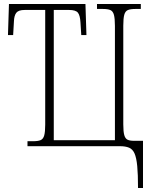

<svg xmlns="http://www.w3.org/2000/svg" viewBox="-20 -734 777 964"><path d="M673 210Q673 141 669 99.5Q665 58 655.5 36.5Q646 15 628 7.5Q610 0 582 0H118V-25H147Q171 -25 184 -30.5Q197 -36 202 -54Q207 -72 207 -108V-684H104Q73 -684 62 -670Q51 -656 50 -627L46 -558H20L25 -714H409L414 -558H388L384 -622Q382 -657 371 -670.5Q360 -684 327 -684H250V-30H557V-604Q557 -641 552 -659.5Q547 -678 534 -683.5Q521 -689 497 -689H467V-714H687V-689H660Q635 -689 622 -683.5Q609 -678 604 -660Q599 -642 599 -605V-110Q599 -73 604 -55.5Q609 -38 620.5 -32.5Q632 -27 653 -27H698V210Z"/></svg>

Font: Noto Serif SemiCondensed ExtraLight
Style: Regular
Weight: 200
Width: 4
Designer: Monotype Design Team
Foundry: Monotype Imaging Inc.
Version: Version 2.014